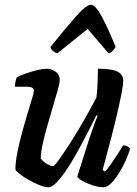

<svg xmlns="http://www.w3.org/2000/svg" viewBox="-20 -790 579 810"><path d="M185 0Q169 0 146.5 -9Q124 -18 101 -31Q78 -44 62.5 -56.5Q47 -69 45 -75Q45 -105 53 -145.5Q61 -186 72.5 -228.5Q84 -271 95.5 -309Q107 -347 115 -373.5Q123 -400 123 -407Q123 -424 95 -424H43Q43 -435 45.5 -446.5Q48 -458 51 -464Q64 -471 88 -479.5Q112 -488 136 -494Q160 -500 174 -500Q198 -500 215 -487.5Q232 -475 232 -453Q232 -440 223.5 -410Q215 -380 203.5 -341Q192 -302 180 -260.5Q168 -219 160 -182Q152 -145 152 -121Q161 -109 177.5 -99Q194 -89 203 -89Q208 -88 224.5 -110.5Q241 -133 264 -168Q287 -203 311 -243Q335 -283 355 -319.5Q375 -356 387 -379Q390 -404 391.5 -439Q393 -474 393 -500Q453 -500 476.5 -487.5Q500 -475 500 -449Q500 -423 477.5 -324.5Q455 -226 413 -73L423 -66Q433 -76 447 -96Q461 -116 475.5 -138.5Q490 -161 500 -177Q509 -177 517.5 -172.5Q526 -168 529 -163Q523 -142 511 -114.5Q499 -87 482.5 -60.5Q466 -34 449 -17Q432 0 417 0Q395 0 370 -8.5Q345 -17 326.5 -27.5Q308 -38 306 -45L357 -206Q367 -235 376.5 -262Q386 -289 392 -301L387 -304Q370 -270 349 -229Q328 -188 305.5 -147.5Q283 -107 260.5 -73.5Q238 -40 218.5 -20Q199 0 185 0ZM222 -565Q211 -568 202.5 -576Q194 -584 193 -592Q254 -668 299 -719Q344 -770 363 -770Q383 -770 410 -719Q437 -668 468 -592Q463 -585 456.5 -576.5Q450 -568 438 -565L350 -668Z"/></svg>

Font: Texturina 72pt 72pt Regular
Style: Bold Italic
Weight: 700
Italic angle: -11°
Designer: Guillermo Torres Carreño
Foundry: Omnibus-Type
Version: Version 1.002; ttfautohint (v1.8.3)